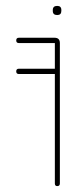

<svg xmlns="http://www.w3.org/2000/svg" viewBox="-20 -631 267 651"><path d="M44 -380Q35 -380 35 -389Q35 -398 44 -398H166V-485H44Q35 -485 35 -494Q35 -503 44 -503H165Q183 -503 183 -485V-9Q183 0 174 0Q166 0 166 -9V-380ZM159 -597Q159 -611 174 -611Q188 -611 188 -597V-594Q188 -580 174 -580Q159 -580 159 -594Z"/></svg>

Font: Libertine Sup Thin
Style: Regular
Weight: 100
Designer: Bastien Sozeau
Foundry: NBR — Bastien Sozeau
Version: Version 2.003; ttfautohint (v1.8.4.7-5d5b);gftools[0.9.33]